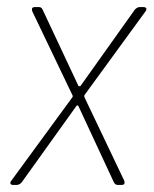

<svg xmlns="http://www.w3.org/2000/svg" viewBox="-20 -521 433 541"><path d="M12 -12 184 -247Q186 -250 184 -253L71 -489Q70 -491 70 -495Q70 -501 78 -501H90Q97 -501 100 -494L201 -279Q202 -278 204 -278Q206 -278 207 -279L360 -494Q367 -501 373 -501H385Q390 -501 392 -497.5Q394 -494 390 -489L218 -253Q217 -250 218 -247L330 -12Q331 -10 331 -6Q331 0 323 0H311Q305 0 301 -7L201 -222Q200 -224 198 -224Q196 -224 195 -222L41 -7Q34 0 28 0H16Q11 0 9.5 -3.5Q8 -7 12 -12Z"/></svg>

Font: Barlow Semi Condensed Thin
Style: Italic
Weight: 250
Width: 4
Italic angle: -7°
Designer: Jeremy Tribby
Foundry: Tribby Type
Version: Version 1.408